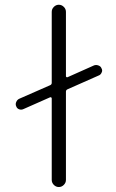

<svg xmlns="http://www.w3.org/2000/svg" viewBox="-20 -793 478 792"><path d="M368.2 -523.4Q377 -526.4 386.2 -522.9Q395.5 -519.5 398.4 -511.7Q401.4 -506.8 401.4 -502Q401.4 -498 399.4 -494.1Q395.5 -484.4 386.7 -481.4L258.8 -424.8Q252 -421.9 252 -415V-50.8Q252 -39.1 243.2 -30.3Q234.4 -21.5 222.7 -21.5Q210.9 -21.5 202.1 -30.3Q193.4 -39.1 193.4 -50.8V-386.7Q193.4 -389.6 191.4 -391.1Q189.5 -392.6 186.5 -391.6L76.2 -342.8Q67.4 -338.9 58.6 -342.3Q49.8 -345.7 46.9 -354.5Q44.9 -358.4 44.9 -363.3Q44.9 -368.2 46.9 -372.1Q50.8 -381.8 59.6 -385.7L186.5 -441.4Q193.4 -444.3 193.4 -451.2V-744.1Q193.4 -755.9 202.1 -764.6Q210.9 -773.4 222.7 -773.4Q234.4 -773.4 243.2 -764.6Q252 -755.9 252 -744.1V-478.5Q252 -476.6 253.9 -475.1Q255.9 -473.6 258.8 -474.6Z"/></svg>

Font: Gen Jyuu Gothic Light
Style: Regular
Weight: 200
Designer: [Source Han Sans]
Ryoko NISHIZUKA  (kana & ideographs); Paul D. Hunt (Latin, Greek & Cyrillic); Wenlong ZHANG  (bopomofo
Version: Version 1.002.20150607